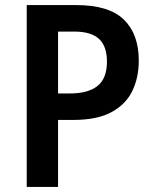

<svg xmlns="http://www.w3.org/2000/svg" viewBox="-20 -734 607 754"><path d="M280 -714Q408 -714 466.5 -657Q525 -600 525 -496Q525 -430 500 -377.5Q475 -325 418.5 -294Q362 -263 268 -263H208V0H85V-714ZM272 -610H208V-367H255Q326 -367 363 -396.5Q400 -426 400 -492Q400 -553 368.5 -581.5Q337 -610 272 -610Z"/></svg>

Font: Noto Sans Sinhala UI SemiCondensed SemiBold
Style: Regular
Weight: 600
Width: 4
Designer: Jelle Bosma - Monotype Design Team
Foundry: Monotype Imaging Inc.
Version: Version 2.006; ttfautohint (v1.8.4.7-5d5b)